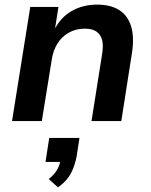

<svg xmlns="http://www.w3.org/2000/svg" viewBox="-20 -524 653 831"><path d="M32 0 111 -494H233L217 -393H214Q242 -449 290.5 -476.5Q339 -504 401 -504Q458 -504 495 -481Q532 -458 547 -411.5Q562 -365 551 -294L505 0H376L422 -290Q428 -327 422 -350.5Q416 -374 398 -387Q380 -400 347 -400Q309 -400 278.5 -383Q248 -366 229 -336Q210 -306 204 -266L161 0ZM231 287 191 251Q217 230 228.5 208.5Q240 187 243 162L266 177H177L193 73H324L312 151Q304 194 286.5 227Q269 260 231 287Z"/></svg>

Font: Nunito Sans 10pt
Style: Bold Italic
Weight: 700
Italic angle: -9°
Designer: Vernon Adams
Foundry: Vernon Adams
Version: Version 3.101;gftools[0.9.27]